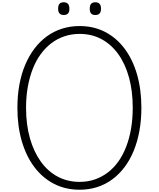

<svg xmlns="http://www.w3.org/2000/svg" viewBox="-20 -1649 1397 1688"><path d="M680 19Q556 19 455.5 -32.5Q355 -84 283 -179Q211 -274 172 -406.5Q133 -539 133 -701Q133 -810 150.5 -905Q168 -1000 202 -1080Q236 -1160 283.5 -1222.5Q331 -1285 392 -1329.5Q453 -1374 525.5 -1397Q598 -1420 680 -1420Q804 -1420 903.5 -1368.5Q1003 -1317 1074.5 -1222.5Q1146 -1128 1184.5 -995.5Q1223 -863 1223 -701Q1223 -593 1205.5 -497.5Q1188 -402 1155 -322Q1122 -242 1074.5 -179Q1027 -116 966.5 -71.5Q906 -27 834 -4Q762 19 680 19ZM680 -50Q751 -50 812.5 -71Q874 -92 926.5 -131.5Q979 -171 1019.5 -227.5Q1060 -284 1088.5 -357Q1117 -430 1132 -516.5Q1147 -603 1147 -701Q1147 -849 1114 -968.5Q1081 -1088 1019.5 -1173.5Q958 -1259 872 -1305Q786 -1351 680 -1351Q609 -1351 546.5 -1330Q484 -1309 432 -1269.5Q380 -1230 338.5 -1173.5Q297 -1117 268.5 -1044.5Q240 -972 224.5 -886Q209 -800 209 -701Q209 -554 243 -434Q277 -314 339 -228Q401 -142 487.5 -96Q574 -50 680 -50ZM540 -1517Q516 -1517 503.5 -1530.5Q491 -1544 491 -1572Q491 -1602 503 -1615.5Q515 -1629 541 -1629Q565 -1629 577.5 -1615Q590 -1601 590 -1573Q591 -1544 578 -1530.5Q565 -1517 540 -1517ZM818 -1517Q793 -1517 781 -1530.5Q769 -1544 769 -1572Q769 -1602 781 -1615.5Q793 -1629 818 -1629Q843 -1629 855.5 -1615Q868 -1601 868 -1573Q868 -1544 855.5 -1530.5Q843 -1517 818 -1517Z"/></svg>

Font: Playwrite BE WAL Light
Style: Regular
Weight: 300
Version: Version 1.002